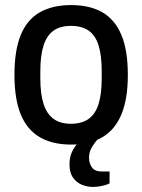

<svg xmlns="http://www.w3.org/2000/svg" viewBox="-20 -558 561 757"><path d="M260 12Q187 12 137 -17Q87 -46 62 -106.5Q37 -167 37 -263Q37 -360 62 -420.5Q87 -481 137 -509.5Q187 -538 260 -538Q334 -538 383.5 -509.5Q433 -481 458.5 -420.5Q484 -360 484 -263Q484 -167 458.5 -106.5Q433 -46 383.5 -17Q334 12 260 12ZM260 -70Q302 -70 329 -89Q356 -108 368.5 -147.5Q381 -187 381 -249V-277Q381 -340 368.5 -379.5Q356 -419 329 -437.5Q302 -456 260 -456Q218 -456 191.5 -437.5Q165 -419 152 -379.5Q139 -340 139 -277V-249Q139 -187 152 -147.5Q165 -108 191.5 -89Q218 -70 260 -70ZM347 179Q324 179 303 170.5Q282 162 268 142.5Q254 123 254 90Q254 56 268.5 31.5Q283 7 302 -12H364V-7Q354 3 342.5 22Q331 41 331 64Q331 86 342.5 102Q354 118 380 118H412V165Q398 172 379.5 175.5Q361 179 347 179Z"/></svg>

Font: Archivo SemiCondensed Medium
Style: Regular
Weight: 500
Width: 4
Designer: Hector Gatti
Foundry: Omnibus-Type
Version: Version 2.001